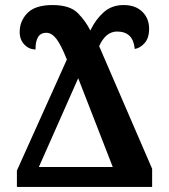

<svg xmlns="http://www.w3.org/2000/svg" viewBox="-20 -741 670 761"><path d="M47 0H583V-72L373 -558Q399 -616 444 -616Q508 -616 514 -547Q535 -550 553 -570Q571 -590 571 -627Q571 -668 544 -694.5Q517 -721 470 -721Q423 -721 391 -692.5Q359 -664 338 -620Q320 -657 288.5 -689Q257 -721 188 -721Q120 -721 89 -689.5Q58 -658 58 -614Q58 -584 76.5 -564.5Q95 -545 121 -545Q120 -574 130 -592.5Q140 -611 164 -611Q185 -611 203.5 -587Q222 -563 245 -505L47 -65ZM134 -79 290 -431 427 -79Z"/></svg>

Font: Noto Serif ExtraCondensed Extra
Style: Regular
Weight: 800
Width: 3
Designer: Monotype Design Team
Foundry: Monotype Imaging Inc.
Version: Version 1.002